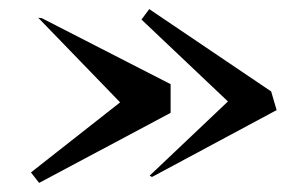

<svg xmlns="http://www.w3.org/2000/svg" viewBox="-20 -509 656 422"><path d="M66 -107 48 -130 244 -284 64 -470 72 -469 355 -324V-261ZM314 -120 309 -123 481 -286 291 -466 308 -489 576 -308 588 -267Z"/></svg>

Font: Xiangcui Kesong Xiangcui Kesong
Style: Regular
Weight: 400
Version: Version 1.501;March 28, 2024;FontCreator 14.0.0.2814 64-bit